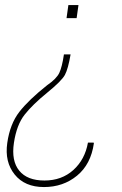

<svg xmlns="http://www.w3.org/2000/svg" viewBox="-20 -549 485 761"><path d="M251 -528.8H291L283.7 -477.1H243.7ZM328.6 16.1H351.1L352.1 19Q340.3 102.1 285.4 147.2Q230.5 192.4 154.3 192.4Q78.1 192.4 38.1 142.6Q-2 92.8 8.8 17.6Q19.5 -57.6 56.6 -105.5Q93.8 -153.3 167 -211.4Q204.1 -236.8 215.1 -260.3Q226.1 -283.7 233.4 -333.5H259.8Q250 -275.9 237.3 -252.2Q224.6 -228.5 167 -181.6Q109.4 -134.8 77.6 -94.5Q45.9 -54.2 35.2 17.1Q24.4 88.4 56.2 127.4Q87.9 166.5 156.2 166.5Q224.6 166.5 270.8 124.8Q316.9 83 328.6 16.1Z"/></svg>

Font: Roboto-ThinItalic
Style: Italic
Weight: 250
Italic angle: -12°
Designer: Google
Version: Version 1.100141; 2013; ttfautohint (v0.94.14-c901) -l 8 -r 